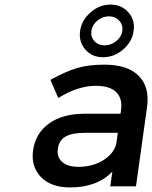

<svg xmlns="http://www.w3.org/2000/svg" viewBox="-20 -821 670 846"><path d="M126 -160.2Q136.7 -233.9 195.8 -276.6Q254.9 -319.3 350.1 -319.8H511.2L513.2 -335.9Q520.5 -386.7 492.2 -414.8Q463.9 -442.9 401.9 -442.9Q323.2 -442.9 236.8 -389.2L202.1 -469.2Q268.1 -505.4 318.4 -520.8Q368.7 -536.1 439.9 -536.1Q542.5 -536.1 591.3 -486.8Q640.1 -437.5 627.9 -349.1L579.1 0H465.8L475.1 -64.9Q408.2 4.9 289.1 4.9Q204.1 4.9 159.7 -41.7Q115.2 -88.4 126 -160.2ZM234.9 -165Q229.5 -128.9 253.9 -107.4Q278.3 -85.9 326.2 -85.9Q387.7 -85.9 434.6 -114.7Q481.4 -143.6 492.2 -187L499 -235.8H355Q297.9 -235.8 268.8 -219.2Q239.7 -202.6 234.9 -165ZM333 -685.1Q339.8 -732.4 379.2 -766.6Q418.5 -800.8 466.8 -800.8Q515.6 -800.8 545.7 -766.6Q575.7 -732.4 568.8 -685.1Q562.5 -637.2 522.7 -603Q482.9 -568.8 434.1 -568.8Q385.3 -568.8 355.7 -603Q326.2 -637.2 333 -685.1ZM382.8 -685.1Q378.9 -658.7 396 -639.9Q413.1 -621.1 440.9 -621.1Q468.8 -621.1 492.2 -639.9Q515.6 -658.7 519 -685.1Q522.5 -711.4 505.1 -730.2Q487.8 -749 460 -749Q432.1 -749 409.2 -730.2Q386.2 -711.4 382.8 -685.1Z"/></svg>

Font: Trueno
Style: Italic
Weight: 400
Designer: Julieta Ulanovsky
Foundry: Julieta Ulanovsky
Version: Version 3.001b | FøM Fix